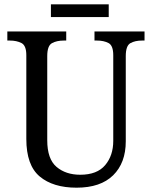

<svg xmlns="http://www.w3.org/2000/svg" viewBox="-20 -860 704 890"><path d="M335 10Q226 10 164 -42Q102 -94 102 -216V-604Q102 -649 79.5 -660.5Q57 -672 26 -672H14V-714H287V-672H275Q243 -672 221 -660Q199 -648 199 -600V-210Q199 -123 242 -86.5Q285 -50 352 -50Q430 -50 467.5 -94.5Q505 -139 505 -207V-604Q505 -649 483 -660.5Q461 -672 430 -672H418V-714H650V-672H638Q606 -672 584.5 -660Q563 -648 563 -600V-205Q563 -105 504.5 -47.5Q446 10 335 10ZM216 -781V-840H484V-781Z"/></svg>

Font: Noto Serif Hebrew SemiCondensed
Style: Regular
Weight: 400
Width: 4
Designer: Monotype Design Team
Foundry: Monotype Imaging Inc.
Version: Version 2.004; ttfautohint (v1.8.4.7-5d5b)